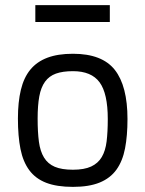

<svg xmlns="http://www.w3.org/2000/svg" viewBox="-20 -720 568 750"><path d="M265 -510Q379 -510 428.5 -447Q478 -384 478 -255Q478 -190 468.5 -140.5Q459 -91 435 -57.5Q411 -24 369.5 -7Q328 10 265 10Q202 10 160.5 -6Q119 -22 94.5 -55Q70 -88 60 -138Q50 -188 50 -257Q50 -321 61.5 -369Q73 -417 98.5 -448Q124 -479 165 -494.5Q206 -510 265 -510ZM265 -57Q309 -57 336 -69.5Q363 -82 377.5 -106.5Q392 -131 396.5 -168Q401 -205 401 -255Q401 -355 369 -398.5Q337 -442 265 -442Q225 -442 198.5 -432.5Q172 -423 156 -401Q140 -379 133.5 -343.5Q127 -308 127 -257Q127 -204 132 -166.5Q137 -129 152 -104.5Q167 -80 194 -68.5Q221 -57 265 -57ZM118 -700H409V-634H118Z"/></svg>

Font: TitilliumText22L 400 wt
Style: 400 wt
Weight: 400
Designer: Campivisivi
Foundry: Campivisivi
Version: 1.000